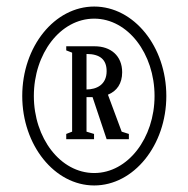

<svg xmlns="http://www.w3.org/2000/svg" viewBox="-20 -792 576 587"><path d="M268 -225C389 -225 488.5 -348 488.5 -498.5C488.5 -650 389 -772 268 -772C147 -772 48 -650 48 -498.5C48 -348 147 -225 268 -225ZM268 -263C164.5 -263 83.5 -370 83.5 -498.5C83.5 -628 164.5 -735 268 -735C371 -735 452.5 -628 452.5 -498.5C452.5 -370 371 -263 268 -263ZM182.5 -366.5H267.5V-382.5L244.5 -389.5V-495H263L306 -366.5H374V-382.5L352 -389.5L310 -502.5C337.5 -513.5 353.5 -537 353.5 -571C353.5 -622 318 -650.5 269.5 -650.5H182.5V-638L200.5 -631V-389.5L182.5 -382.5ZM244.5 -518.5V-627C286 -627 306 -609.5 306 -574.5C306 -532.5 274.5 -518.5 244.5 -518.5Z"/></svg>

Font: Libre Caslon Condensed SemiBold
Style: Regular
Weight: 600
Designer: Pablo Impallari, Rodrigo Fuenzalida, Katja Schimmel, Ertekin Erdin
Foundry: Pablo Impallari, Rodrigo Fuenzalida
Version: Version 2.000;gftools[0.9.33]